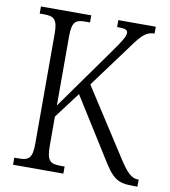

<svg xmlns="http://www.w3.org/2000/svg" viewBox="-81 -783 757 853"><g transform="rotate(10 298.0 -357.0)"><path d="M35 0H262V-32H243C198 -32 181 -42 181 -111V-243L269 -360L434 -97C484 -16 504 0 579 0H596V-32H592C563 -32 540 -55 502 -115L311 -411L441 -587C490 -655 510 -683 553 -683V-714H384V-683C418 -683 432 -679 432 -665C432 -648 419 -627 379 -571L181 -293V-605C181 -672 198 -682 241 -682H262V-714H35V-682H55C98 -682 116 -672 116 -606V-108C116 -42 98 -32 55 -32H35Z"/></g></svg>

Font: Noto Serif Myanmar Condensed Light
Style: Regular
Weight: 300
Width: 3
Designer: Ben Mitchell and the Monotype Design Team
Foundry: Monotype Imaging Inc.
Version: Version 2.106